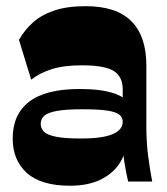

<svg xmlns="http://www.w3.org/2000/svg" viewBox="-20 -588 542 622"><path d="M395.1 0Q388.6 -27.6 383.1 -61.7Q377.6 -95.9 377.6 -142.3V-298.1Q377.6 -339.7 348.4 -358.1Q319.1 -376.4 245.7 -376.4Q186.4 -376.4 147.4 -363.9Q108.3 -351.3 81 -329.9L41.4 -459Q59.7 -491 87 -515.4Q114.3 -539.9 155.9 -553.9Q197.6 -568 256.9 -568Q357.4 -568 405.8 -519.1Q454.1 -470.1 454.1 -376.3V-179Q454.1 -129.3 459.6 -85.1Q465.1 -41 473.1 0ZM207.4 13.7Q113.1 13.7 67.1 -27.6Q21.1 -69 21.1 -139.7Q21.1 -217.4 74.6 -258.6Q128.1 -299.7 238 -299.7Q306.7 -299.7 348.3 -285.9Q389.9 -272 394.3 -251.3L388.4 -128.9Q387.9 -88.7 365.8 -56.4Q343.7 -24 303.6 -5.1Q263.4 13.7 207.4 13.7ZM242.1 -139.3Q290.7 -139.3 320.4 -145.9Q350 -152.4 363.8 -164.6Q377.6 -176.9 377.6 -193.3Q377.6 -207.9 366.4 -216.8Q355.1 -225.7 326.6 -229.9Q298 -234 246.1 -234Q193.7 -234 164.6 -228.7Q135.4 -223.4 123.6 -213.1Q111.9 -202.9 111.9 -186.7Q111.9 -172.4 122.2 -161.6Q132.6 -150.9 161 -145.1Q189.4 -139.3 242.1 -139.3Z"/></svg>

Font: Savate ExtraLight
Style: Regular
Weight: 200
Designer: Max Esnée
Foundry: Plomb Type
Version: Version 2.000